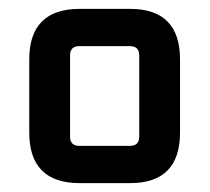

<svg xmlns="http://www.w3.org/2000/svg" viewBox="-20 -710 473 433"><path d="M46 -411V-576Q46 -690 160 -690H273Q386 -690 386 -576V-411Q386 -297 273 -297H160Q46 -297 46 -411ZM138 -402Q138 -381 159 -381H273Q294 -381 294 -402V-585Q294 -606 273 -606H159Q138 -606 138 -585Z"/></svg>

Font: Oxanium ExtraLight SemiBold
Style: Regular
Weight: 600
Version: Version 2.000